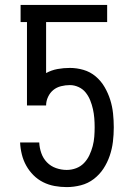

<svg xmlns="http://www.w3.org/2000/svg" viewBox="-20 -755 540 783"><path d="M252 8Q227 8 202.5 3.5Q178 -1 156 -12Q134 -23 116.5 -40.5Q99 -58 87 -79.5Q75 -101 69 -125.5Q63 -150 62 -174H140Q141 -152 148.5 -130.5Q156 -109 171.5 -93Q187 -77 208.5 -69.5Q230 -62 252 -62Q272 -62 290.5 -69Q309 -76 322.5 -90Q336 -104 344.5 -122Q353 -140 358 -159Q363 -178 364.5 -197.5Q366 -217 366 -236Q366 -255 364.5 -273.5Q363 -292 359 -310Q355 -328 348 -345.5Q341 -363 329.5 -377.5Q318 -392 300.5 -400Q283 -408 265 -408Q247 -408 229 -403.5Q211 -399 197.5 -388Q184 -377 176 -360Q168 -343 168 -325H90V-665H64V-735H417V-665H168V-457Q190 -469 214.5 -473.5Q239 -478 265 -478Q293 -478 320.5 -470Q348 -462 370 -443.5Q392 -425 406.5 -400Q421 -375 429.5 -348Q438 -321 441 -292.5Q444 -264 444 -236V-235Q444 -206 440.5 -177Q437 -148 427.5 -120Q418 -92 402 -67.5Q386 -43 362.5 -25Q339 -7 310 0.5Q281 8 252 8Z"/></svg>

Font: Iosevka srxl
Style: Regular
Weight: 400
Monospace: yes
Designer: Belleve Invis
Foundry: Belleve Invis
Version: Version 33.0.1; ttfautohint (v1.8.3)